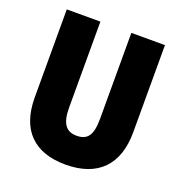

<svg xmlns="http://www.w3.org/2000/svg" viewBox="-130 -827 899 950"><g transform="rotate(20 319.5 -352.0)"><path d="M578 -255V-714H401V-262C401 -175 377 -143 320 -143C266 -143 238 -176 238 -261V-714H61V-251C61 -79 152 10 317 10C488 10 578 -85 578 -255Z"/></g></svg>

Font: Noto Sans Sinhala Condensed Black
Style: Regular
Weight: 900
Width: 3
Designer: Jelle Bosma - Monotype Design Team
Foundry: Monotype Imaging Inc.
Version: Version 2.006